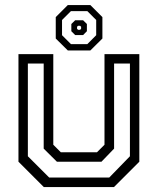

<svg xmlns="http://www.w3.org/2000/svg" viewBox="-20 -760 641 780"><path d="M158 0 55 -103V-540H196.5V-172L227 -141.5H374L404.5 -172V-540H546V-103L443 0ZM179.8 -38.8H423.8L507.8 -125.2V-501.8H443.5V-156.2L392.2 -103H211.2L157.5 -156.2V-501.8H93.2V-125.2ZM255.5 -555 206.5 -603.5V-690.5L255.5 -739.5H347L396 -690.5V-603.5L347 -555ZM268.2 -580.8H334.8L370.8 -617V-678.8L334.8 -714.8H268.2L232 -678.8V-617ZM285.5 -617.5 269.8 -633.2V-662.5L285.5 -677.8H317.5L333 -662.5V-633.2L317.5 -617.5ZM297 -639H305.5L309.5 -643.2V-651.2L305.5 -655.2H297L293 -651.2V-643.2Z"/></svg>

Font: Tourney Thin
Style: Regular
Weight: 100
Designer: Tyler Finck
Foundry: Etcetera Type Co
Version: Version 1.015